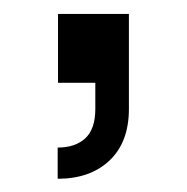

<svg xmlns="http://www.w3.org/2000/svg" viewBox="-20 -122 276 283"><path d="M65.5 -101.5H170V0H65.5ZM120.5 -82H170V38.5Q170 87.5 141.5 114.5Q113 141.5 65 141.5V95.5Q91 95.5 105.8 81.8Q120.5 68 120.5 38.5Z"/></svg>

Font: Hepta Slab
Style: Regular
Weight: 400
Designer: Michael LaGattuta
Foundry: Michael LaGattuta
Version: Version 1.100